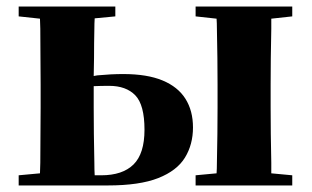

<svg xmlns="http://www.w3.org/2000/svg" viewBox="-20 -566 953 586"><path d="M37 -516V-546H332V-516L269 -510Q268 -495 268 -478Q267 -435 267 -389Q266 -359 266 -334Q272 -335 277 -336Q319 -340 356 -340Q429 -340 476 -320.5Q523 -301 546 -264.5Q569 -228 569 -177Q569 -125 544.5 -85Q520 -45 463 -22.5Q406 0 309 0H37V-31L102 -37Q102 -51 103 -69Q103 -111 103.5 -157Q104 -203 104 -238V-308Q104 -343 103.5 -389Q103 -435 103 -478Q102 -495 102 -509ZM577 0V-31L641 -37Q642 -51 642 -69Q643 -111 643.5 -157Q644 -203 644 -238V-308Q644 -343 643.5 -389Q643 -435 642 -478Q642 -495 641 -509L577 -516V-546H872V-516L808 -509Q808 -495 808 -478Q807 -435 806.5 -389Q806 -343 806 -308V-238Q806 -203 806.5 -157Q807 -111 808 -69Q808 -51 808 -37L872 -31V0ZM266 -303V-238Q266 -203 266.5 -157Q267 -111 268 -69Q268 -48 269 -31H289Q354 -31 387.5 -64Q421 -97 421 -170Q421 -246 393 -275Q365 -304 313 -304Q287 -304 266 -303Z"/></svg>

Font: Early Summer Mincho Heavy
Style: Regular
Weight: 900
Designer: GuiWonder
Version: Version 1.002